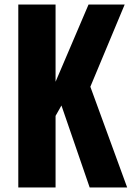

<svg xmlns="http://www.w3.org/2000/svg" viewBox="-20 -830 592 850"><path d="M61 0V-810H226V-468L372 -810H532L380 -446L543 0H377L252 -363L226 -317V0Z"/></svg>

Font: Oswald SemiBold
Style: Regular
Weight: 600
Designer: Vernon Adams
Foundry: Vernon Adams
Version: Version 4.103;gftools[0.9.33.dev8+g029e19f]